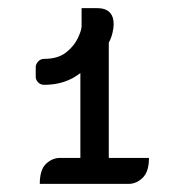

<svg xmlns="http://www.w3.org/2000/svg" viewBox="-20 -764 460 473"><path d="M297 -311H78Q78 -346 93.5 -360.5Q109 -375 128 -375H178V-584Q141 -555 89 -555Q80 -555 74 -561Q68 -567 68 -575V-599Q68 -606 74 -612.5Q80 -619 89 -619Q123 -619 143 -635Q163 -651 172 -670.5Q181 -690 181 -699V-744H219Q260 -744 260 -704Q260 -695 257 -682.5Q254 -670 248 -659V-375H347Q347 -341 331.5 -326Q316 -311 297 -311Z"/></svg>

Font: Warnes
Style: Regular
Weight: 400
Designer: Eduardo Rodriguez Tunni
Foundry: Eduardo Rodriguez Tunni
Version: Version 1.002; ttfautohint (v1.8.4.7-5d5b);gftools[0.9.23]